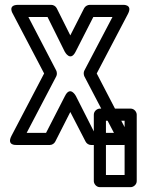

<svg xmlns="http://www.w3.org/2000/svg" viewBox="-20 -573 615 792"><path d="M292 -360 365 -503H444L328 -282C324 -275 325 -264 328 -258L450 -25H370L293 -177C293 -177 270 -221 248 -177L170 -25H90L212 -258C216 -265 215 -276 212 -282L97 -503H176L247 -360C247 -360 270 -316 292 -360ZM270 -427 214 -539C210 -547 201 -553 191 -553H55C9 -553 33 -516 33 -516L162 -270L27 -12C6 29 49 25 49 25H186C195 25 204 19 208 11L270 -111L333 11C337 19 346 25 355 25H491C537 25 513 -12 513 -12L379 -270L508 -516C529 -557 485 -553 485 -553H350C341 -553 331 -547 327 -539ZM494 149H417V-75H494ZM519 199C530 199 544 189 544 174V-100C544 -111 534 -125 519 -125H392C381 -125 367 -115 367 -100V174C367 185 377 199 392 199Z"/></svg>

Font: Asimov
Style: NarOu
Weight: 500
Designer: Google
Version: Version 2.000980; 2014